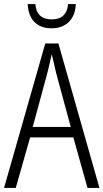

<svg xmlns="http://www.w3.org/2000/svg" viewBox="-20 -930 512 950"><path d="M413 0 343 -250H129L58 0H0L204 -715H269L472 0ZM258 -568Q253 -591 247 -615.5Q241 -640 236 -662Q231 -639 225.5 -615.5Q220 -592 214 -568L142 -302H330ZM355 -910Q353 -854 321 -822Q289 -790 235 -790Q182 -790 151 -820.5Q120 -851 117 -910H155Q161 -834 236 -834Q310 -834 317 -910Z"/></svg>

Font: Noto Sans Lao UI Cond Light
Style: Regular
Weight: 300
Width: 3
Designer: Monotype Design Team
Foundry: Monotype Imaging Inc.
Version: Version 2.000; ttfautohint (v1.8.4.7-5d5b)